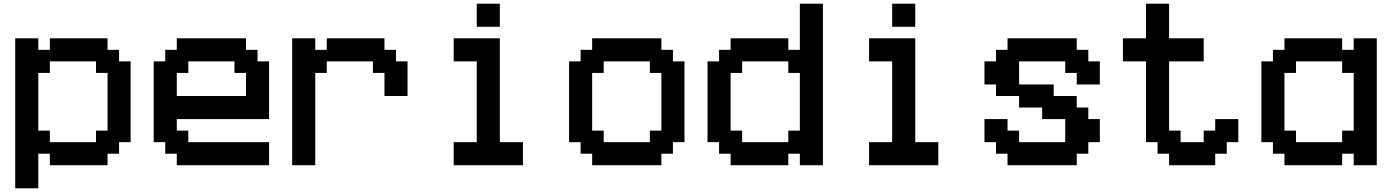

<svg xmlns="http://www.w3.org/2000/svg" viewBox="-20 -1020 7540 1040"><path d="M500 -250V-312.5H562.5V-625H500V-687.5H250V-625H187.5V-312.5H250V-250ZM62.5 0V-812.5H187.5V-750H250V-812.5H562.5V-750H625V-687.5H687.5V-250H625V-187.5H562.5V-125H250V-187.5H187.5V0Z M1312.5 -500V-625H1250V-687.5H1000V-625H937.5V-500ZM937.5 -125V-187.5H875V-250H812.5V-687.5H875V-750H937.5V-812.5H1312.5V-750H1375V-687.5H1437.5V-375H937.5V-312.5H1000V-250H1437.5V-125Z M1562.5 -125V-812.5H1687.5V-750H1750V-812.5H2062.5V-750H2125V-687.5H2187.5V-500H2062.5V-625H2000V-687.5H1750V-625H1687.5V-125Z M2437.5 -125V-250H2562.5V-687.5H2437.5V-812.5H2687.5V-250H2812.5V-125ZM2562.5 -875V-1000H2687.5V-875Z M3500 -250V-312.5H3562.5V-625H3500V-687.5H3250V-625H3187.5V-312.5H3250V-250ZM3187.5 -125V-187.5H3125V-250H3062.5V-687.5H3125V-750H3187.5V-812.5H3562.5V-750H3625V-687.5H3687.5V-250H3625V-187.5H3562.5V-125Z M4250 -250V-312.5H4312.5V-625H4250V-687.5H4000V-625H3937.5V-312.5H4000V-250ZM3937.5 -125V-187.5H3875V-250H3812.5V-687.5H3875V-750H3937.5V-812.5H4250V-750H4312.5V-1000H4437.5V-125H4312.5V-187.5H4250V-125Z M4687.5 -125V-250H4812.5V-687.5H4687.5V-812.5H4937.5V-250H5062.5V-125ZM4812.5 -875V-1000H4937.5V-875Z M5437.5 -125V-187.5H5375V-250H5312.5V-375H5437.5V-312.5H5500V-250H5750V-375H5625V-437.5H5500V-500H5375V-562.5H5312.5V-687.5H5375V-750H5437.5V-812.5H5812.5V-750H5875V-687.5H5937.5V-562.5H5812.5V-625H5750V-687.5H5500V-562.5H5687.5V-500H5812.5V-437.5H5875V-375H5937.5V-250H5875V-187.5H5812.5V-125Z M6312.5 -125V-187.5H6250V-250H6187.5V-687.5H6062.5V-812.5H6187.5V-1000H6312.5V-812.5H6500V-687.5H6312.5V-312.5H6375V-250H6500V-312.5H6562.5V-375H6687.5V-250H6625V-187.5H6562.5V-125Z M7250 -250V-312.5H7312.5V-625H7250V-687.5H7000V-625H6937.5V-312.5H7000V-250ZM6937.5 -125V-187.5H6875V-250H6812.5V-687.5H6875V-750H6937.5V-812.5H7250V-750H7312.5V-812.5H7437.5V-125H7312.5V-187.5H7250V-125Z"/></svg>

Font: Better VCR
Style: Regular
Weight: 400
Designer: artdzyk
Foundry: https://fontstruct.com
Version: Version 1.0